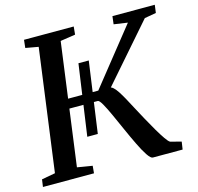

<svg xmlns="http://www.w3.org/2000/svg" viewBox="-107 -856 999 970"><g transform="rotate(-15 392.0 -371.5)"><path d="M282.5 -187 335.5 -557.5H389.5L337.5 -187ZM575.5 0Q564.5 0 547.8 -25Q531 -50 511.8 -89.8Q492.5 -129.5 472.8 -174Q453 -218.5 435 -258.2Q417 -298 402.8 -323Q388.5 -348 380.5 -348H214.5L221 -398H396.5L630 -691L558 -701.5L563 -743H784.5L779 -701.5L718.5 -691L424 -353.5L455 -398Q465 -398 475.2 -388.5Q485.5 -379 496.8 -361.8Q508 -344.5 520.8 -321.5Q533.5 -298.5 547.5 -271.5Q566.5 -236 586.2 -199.8Q606 -163.5 624.2 -132.5Q642.5 -101.5 657 -80.5Q671.5 -59.5 680 -55L737 -40L731 0ZM0.5 0 6 -38.5 77 -51.5 163 -689.5 96 -701.5 100.5 -743H360.5L356.5 -701.5L278 -689.5L192 -51.5L271 -38.5L267.5 0Z"/></g></svg>

Font: Merriweather 36pt Medium
Style: Italic
Weight: 500
Italic angle: -7.8°
Version: Version 2.101